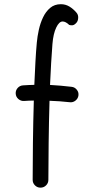

<svg xmlns="http://www.w3.org/2000/svg" viewBox="-20 -842 437 901"><path d="M53.7 -402.3Q52.7 -417.5 62.7 -429Q72.8 -440.4 87.9 -441.4Q116.2 -443.4 141.1 -443.8Q143.6 -499.5 146.2 -550.3Q148.9 -601.1 152.8 -642.6Q155.3 -670.4 162.1 -701.7Q168.9 -732.9 181.9 -760.3Q194.8 -787.6 215.3 -804.9Q235.8 -822.3 265.6 -822.3Q287.6 -822.3 305.7 -811.3Q323.7 -800.3 338.4 -783.2Q347.7 -772.9 346.9 -758.1Q346.2 -743.2 338.4 -734.9Q329.6 -725.1 321.3 -723.6Q313 -722.2 304.7 -725.1Q288.1 -741.2 273.9 -741.2Q257.3 -741.2 243.7 -712.4Q230 -683.6 226.1 -635.7Q222.7 -595.7 220 -546.4Q217.3 -497.1 214.8 -443.4Q263.2 -440.9 315.9 -434.6Q330.6 -433.1 340.3 -421.1Q350.1 -409.2 348.1 -394Q346.2 -379.4 334.2 -369.9Q322.3 -360.4 307.1 -362.3Q259.3 -367.7 212.4 -369.1Q209.5 -269.5 208.3 -170.7Q207 -71.8 207 2Q207 17.1 196.3 27.8Q185.5 38.6 169.9 38.6Q154.8 38.6 144 27.8Q133.3 17.1 133.3 2Q133.3 -71.8 134.5 -170.7Q135.7 -269.5 138.7 -370.1Q127.4 -370.1 116.2 -369.6Q105 -369.1 93.3 -368.2Q78.1 -367.2 66.4 -377.2Q54.7 -387.2 53.7 -402.3Z"/></svg>

Font: Mikhak-DS1-FD Regular
Style: Regular
Weight: 400
Designer: Amin Abedi
Version: Version 3.2